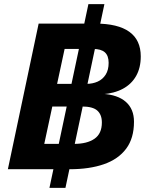

<svg xmlns="http://www.w3.org/2000/svg" viewBox="-20 -825 738 936"><path d="M221 91 411 -805H489L299 91ZM18.4 0 168.4 -710H444.8Q554.8 -710 610.5 -670Q666.2 -630 666.2 -550Q666.2 -494.6 643.6 -454.7Q621 -414.8 579.2 -392.3Q537.4 -369.8 479.6 -365.6L479 -367.6Q553.8 -363.4 593.5 -328.4Q633.2 -293.4 633.2 -231.6Q633.2 -151 594.9 -99.9Q556.6 -48.8 486.3 -24.4Q416 0 319.6 0ZM195.8 -123.6H341.6Q404.4 -123.6 440.5 -148.5Q476.6 -173.4 476.6 -228Q476.6 -266 454.4 -285.9Q432.2 -305.8 379.6 -305.8H235ZM258.4 -416.2H401.6Q431.6 -416.2 456 -427.1Q480.4 -438 495 -460.9Q509.6 -483.8 509.6 -518.6Q509.6 -553.6 491.1 -570Q472.6 -586.4 434 -586.4H295Z"/></svg>

Font: Geist
Style: Italic
Weight: 400
Italic angle: -12°
Designer: Basement.studio, Andrés Briganti, Mateo Zaragoza
Foundry: Basement.studio, Vercel, Andrés Briganti, Guido Ferreyra, Mateo Zaragoza
Version: Version 1.500